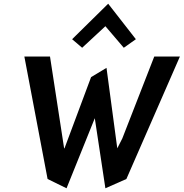

<svg xmlns="http://www.w3.org/2000/svg" viewBox="-20 -1007 988 1033"><path d="M368 -796 422 -750 547 -866 646 -750 711 -796 562 -987ZM553 -642 470 -592 327 -209H325L249 -703H111L236 -44L338 6L490 -371L547 6L660 -44L948 -703H810L638 -262L611 -209Z"/></svg>

Font: Bluebird
Style: NrwObl
Weight: 400
Designer: Jasper
Foundry: Cannot Into Space Fonts
Version: Version 0.98